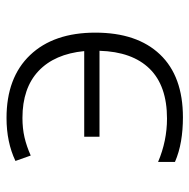

<svg xmlns="http://www.w3.org/2000/svg" viewBox="-16 -568 594 603"><g transform="rotate(-90 281.5 -266.0)"><path d="M215 11Q175 11 140 5Q105 -1 75 -14V-67Q141 -39 211 -39Q314 -39 367.5 -93.5Q421 -148 424 -251H154V-299H423Q414 -392 360.5 -442.5Q307 -493 213 -493Q180 -493 152 -486.5Q124 -480 95 -467L78 -515Q137 -543 213 -543Q340 -543 410.5 -469Q481 -395 481 -264Q481 -133 412.5 -61Q344 11 215 11Z"/></g></svg>

Font: Noto Sans Mono SemiCondensed Light
Style: Regular
Weight: 300
Width: 4
Designer: Monotype Design Team
Foundry: Monotype Imaging Inc.
Version: Version 2.014; ttfautohint (v1.8.4.7-5d5b)